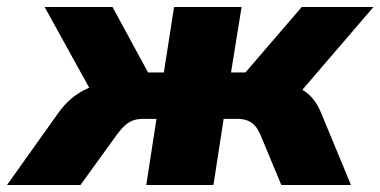

<svg xmlns="http://www.w3.org/2000/svg" viewBox="-62 -526 1082 546"><path d="M-42 0 104 -205Q121 -229 142 -246.5Q163 -264 188 -275Q213 -286 243 -289L214 -236L65 -506H258L359 -320H404L433 -506H625L595 -320H636L796 -506H1000L768 -236L744 -288Q772 -284 792.5 -273.5Q813 -263 827.5 -245.5Q842 -228 852 -203L936 0H738L678 -144Q671 -160 662 -169.5Q653 -179 641 -183.5Q629 -188 612 -188H574L545 0H354L383 -188H345Q329 -188 316.5 -183.5Q304 -179 293.5 -169.5Q283 -160 271 -144L167 0Z"/></svg>

Font: Nunito Sans 7pt Black
Style: Italic
Weight: 900
Italic angle: -9°
Version: Version 3.101;gftools[0.9.27]